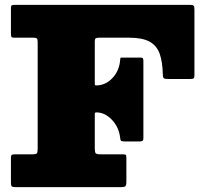

<svg xmlns="http://www.w3.org/2000/svg" viewBox="-20 -770 852 790"><path d="M117 -615Q127.5 -615 131.2 -612Q135 -609 135 -597.5V-159Q135 -143.5 131.8 -139.2Q128.5 -135 113.5 -135H44Q33 -135 29 -133Q25 -131 25 -120.5V-17.5Q25 -5.5 29 -2.8Q33 0 45.5 0H476.5Q492 0 496 -4Q500 -8 500 -23.5V-116.5Q500 -130.5 497.8 -132.8Q495.5 -135 481.5 -135H393.5Q378 -135 374 -139.2Q370 -143.5 370 -158.5V-301.5Q370 -303 371 -305.2Q372 -307.5 376.5 -307.5H377Q411.5 -307.5 440.8 -276.8Q470 -246 474.5 -201.5Q475.5 -192 479.2 -190Q483 -188 494 -188H554Q564 -188 567 -191Q570 -194 570 -203V-518Q570 -526.5 568.2 -529.8Q566.5 -533 558.5 -533H482Q476 -533 475.5 -531.5Q475 -530 474.5 -524.5Q471.5 -479.5 442.8 -449Q414 -418.5 375.5 -418.5H374.5Q372.5 -418.5 371.2 -420.2Q370 -422 370 -425.5V-598.5Q370 -610.5 374.5 -612.8Q379 -615 391 -615H510Q565.5 -615 595.2 -598.8Q625 -582.5 637 -548.8Q649 -515 650 -462.5Q650.5 -449.5 655 -447.2Q659.5 -445 673 -445H762Q773 -445 776.5 -447.5Q780 -450 780 -460.5V-730Q780 -742.5 777 -746.2Q774 -750 762 -750H42Q32.5 -750 28.8 -748.2Q25 -746.5 25 -737V-631Q25 -622 27 -618.5Q29 -615 37.5 -615Z"/></svg>

Font: Besley Black
Style: Regular
Weight: 900
Designer: Owen Earl
Foundry: indestructible type*
Version: Version 2.001